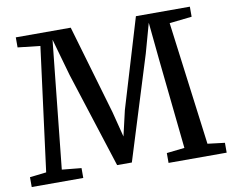

<svg xmlns="http://www.w3.org/2000/svg" viewBox="-80 -846 1150 950"><g transform="rotate(-10 495.0 -371.5)"><path d="M88 -59 168.5 -680 56 -692.5V-743H332L463 -295L495.5 -167.5L525 -295L659.5 -743H930.5V-692.5L818 -680L898.5 -60L984.5 -49.5V0H692.5V-49.5L782.5 -59.5L735.5 -508L716.5 -700L675.5 -552.5L514 -33.5H440L286 -513L233 -700L213 -508L166.5 -59L264 -49.5V0H5V-49.5Z"/></g></svg>

Font: Merriweather 24pt Medium
Style: Regular
Weight: 500
Designer: Eben Sorkin
Foundry: Eben Sorkin
Version: Version 2.100